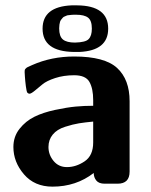

<svg xmlns="http://www.w3.org/2000/svg" viewBox="-20 -686 565 717"><path d="M30 -137Q30 -176 53 -205Q76 -234 108.5 -250Q141 -266 185.5 -275.5Q230 -285 262.5 -288Q295 -291 328 -291V-312Q328 -355 314 -380Q300 -405 257 -405Q218 -405 186 -394.5Q154 -384 138.5 -371Q123 -358 109.5 -347Q96 -336 90 -336L86 -337L82 -340Q79 -345 76.5 -364.5Q74 -384 73 -400L72 -417Q72 -422 72.5 -424.5Q73 -427 76 -430Q79 -433 80.5 -434Q82 -435 89 -438Q96 -441 100 -443Q172 -475 257 -475Q371 -475 417.5 -432Q464 -389 464 -308V-45Q464 0 419 0H371Q349 0 339.5 -12Q330 -24 330 -40Q264 11 176 11Q109 11 69.5 -35Q30 -81 30 -137ZM139 -579Q139 -661 247 -666H268Q384 -665 384 -579Q384 -497 277 -492H255Q139 -494 139 -579ZM161 -137Q161 -108 180 -85Q199 -62 230 -62Q264 -62 296 -83.5Q328 -105 328 -154V-232Q297 -229 275 -225.5Q253 -222 223 -212.5Q193 -203 177 -183.5Q161 -164 161 -137ZM201 -580Q201 -550 215 -538.5Q229 -527 260 -527Q300 -528 311 -540Q323 -552 323 -579Q323 -609 309 -620Q295 -631 264 -631H256Q248 -631 246.5 -630.5Q245 -630 238 -629.5Q231 -629 229.5 -628Q228 -627 222.5 -625Q217 -623 215 -620.5Q213 -618 209.5 -614Q206 -610 204.5 -605.5Q203 -601 202 -594.5Q201 -588 201 -580Z"/></svg>

Font: CMU Sans Serif
Style: Bold
Weight: 700
Version: Version 0.7.0